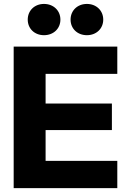

<svg xmlns="http://www.w3.org/2000/svg" viewBox="-20 -967 654 987"><path d="M50.3 0H583V-140.1H214.4V-298.3H555.2V-434.6H214.4V-587.4H583V-727.5H50.3ZM426.8 -786.1C475.1 -786.1 510.7 -819.8 510.7 -866.2C510.7 -912.6 475.1 -946.8 426.8 -946.8C377.9 -946.8 342.8 -912.6 342.8 -866.2C342.8 -819.8 377.9 -786.1 426.8 -786.1ZM206.1 -786.1C254.9 -786.1 290.5 -819.8 290.5 -866.2C290.5 -912.6 254.9 -946.8 206.1 -946.8C157.7 -946.8 122.6 -912.6 122.6 -866.2C122.6 -819.8 157.7 -786.1 206.1 -786.1Z"/></svg>

Font: Raveo Display
Style: Bold
Weight: 700
Designer: Jakub Foglar, Rasmus Andersson (Inter)
Foundry: Jakubfoglar.com
Version: Version 1.100;Glyphs 3.2.3 (3260)